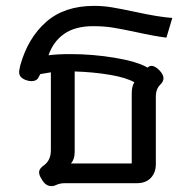

<svg xmlns="http://www.w3.org/2000/svg" viewBox="-20 -623 651 653"><path d="M145 -435Q173 -439 220 -439Q295 -439 370.5 -426.5Q446 -414 482 -393Q488 -399 495 -399Q507 -399 521 -385Q536 -370 536 -357Q536 -346 526 -336Q510 -321 510 -295V-65Q510 -36 493 -18Q476 0 446 0H201Q183 0 169 7Q163 10 155 10Q134 10 121 -15Q113 -27 113 -37Q113 -50 131 -62Q153 -79 153 -112V-377L117 -371L111 -360Q105 -347 87 -347Q78 -347 67 -351Q55 -356 50 -362.5Q45 -369 45 -379Q45 -383 49 -401Q75 -494 137 -548.5Q199 -603 300 -603Q331 -603 361 -598Q391 -593 438 -583Q520 -565 566 -562L546 -495Q505 -500 442 -514Q395 -524 364.5 -529Q334 -534 297 -534Q236 -534 198.5 -508Q161 -482 145 -435ZM437 -343Q410 -359 354 -368.5Q298 -378 234 -380V-106Q234 -81 221 -67H428V-305Q428 -330 437 -343Z"/></svg>

Font: Niramit
Style: Regular
Weight: 400
Version: Version 1.000; ttfautohint (v1.6)